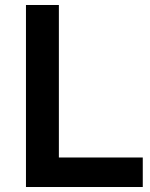

<svg xmlns="http://www.w3.org/2000/svg" viewBox="-20 -749 601 769"><path d="M84 0V-729H215.8V-118.2H551.8V0Z"/></svg>

Font: Lumene Sans
Style: Bold
Weight: 600
Designer: Deni Anggara
Version: Version 1.003;Glyphs 3.1.2 (3151)